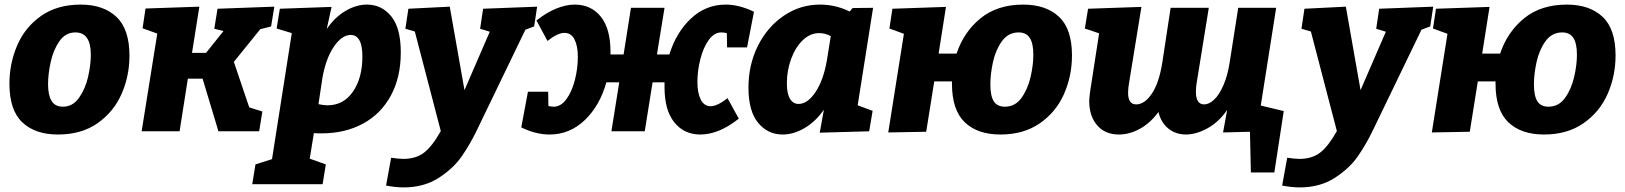

<svg xmlns="http://www.w3.org/2000/svg" viewBox="-20 -571 7067 835"><path d="M543 -329Q543 -240 508.5 -162Q474 -84 404 -35Q334 14 232 14Q133 14 77 -39Q21 -92 21 -207Q21 -295 55 -374Q89 -453 159 -502Q229 -551 331 -551Q430 -551 486.5 -497.5Q543 -444 543 -329ZM189 -205Q189 -158 204 -132.5Q219 -107 254 -107Q296 -107 323.5 -145.5Q351 -184 363 -236.5Q375 -289 375 -333Q375 -430 308 -430Q265 -430 238.5 -392Q212 -354 200.5 -301.5Q189 -249 189 -205Z M1159 -456 1112 -444 997 -302 1064 -104 1121 -86 1107 0H930L861 -229H797L761 0H596L664 -425L600 -448L613 -534L847 -542L815 -341H876L952 -436L912 -446L926 -533L1173 -542Z M1378 9Q1356 9 1345 8L1327 119L1397 144L1383 230H1077L1091 144L1163 121L1249 -427L1183 -447L1197 -533L1422 -541L1401 -445Q1436 -496 1482.5 -523.5Q1529 -551 1576 -551Q1640 -551 1681.5 -500Q1723 -449 1723 -343Q1723 -235 1680 -155.5Q1637 -76 1559 -33.5Q1481 9 1378 9ZM1382 -231 1365 -118Q1388 -113 1404 -113Q1474 -113 1515 -172.5Q1556 -232 1556 -325Q1556 -419 1505 -419Q1467 -419 1432 -368Q1397 -317 1382 -231Z M2316 -542 2303 -456 2265 -442 2053 -3Q2024 57 1988 109Q1952 161 1888 202.5Q1824 244 1735 244Q1701 244 1659 236L1681 115Q1714 120 1734 120Q1789 120 1824.5 92.5Q1860 65 1897 -1L1784 -434L1743 -446L1756 -533L1936 -542L2000 -179L2110 -433L2068 -446L2081 -533Z M3013 -214Q3013 -167 3027.5 -138Q3042 -109 3071 -109Q3099 -109 3144 -144L3193 -55Q3106 14 3026 14Q2955 14 2912.5 -39Q2870 -92 2870 -191V-213H2818L2784 0H2639L2673 -213H2617Q2589 -112 2523.5 -49Q2458 14 2370 14Q2310 14 2247 -17L2276 -172H2364L2365 -110Q2378 -107 2388 -107Q2419 -107 2443 -139.5Q2467 -172 2480 -222.5Q2493 -273 2493 -324Q2493 -371 2478.5 -399.5Q2464 -428 2435 -428Q2405 -428 2361 -393L2313 -482Q2356 -516 2398.5 -533.5Q2441 -551 2479 -551Q2551 -551 2593 -498.5Q2635 -446 2635 -346V-334H2692L2724 -537H2870L2837 -334H2891Q2921 -431 2985.5 -491Q3050 -551 3136 -551Q3194 -551 3259 -520L3229 -365H3142L3141 -427Q3127 -430 3117 -430Q3086 -430 3062.5 -397.5Q3039 -365 3026 -314.5Q3013 -264 3013 -214Z M3777 -537 3710 -113 3775 -89 3760 0 3545 6 3563 -94Q3527 -42 3479 -14Q3431 14 3384 14Q3319 14 3277 -37Q3235 -88 3235 -190Q3235 -289 3276 -371.5Q3317 -454 3388.5 -502.5Q3460 -551 3546 -551Q3614 -551 3675 -521L3688 -536ZM3576 -308 3593 -414Q3568 -427 3543 -427Q3503 -427 3471 -396Q3439 -365 3420.5 -314.5Q3402 -264 3402 -209Q3402 -164 3415.5 -141.5Q3429 -119 3453 -119Q3492 -119 3526.5 -170.5Q3561 -222 3576 -308Z M4642 -330Q4642 -241 4607.5 -162.5Q4573 -84 4502.5 -35Q4432 14 4331 14Q4231 14 4175.5 -39.5Q4120 -93 4120 -207V-217H4043L4008 2L3843 5L3911 -424L3848 -447L3861 -533L4094 -541L4062 -338H4140Q4172 -433 4245 -492Q4318 -551 4430 -551Q4529 -551 4585.5 -498Q4642 -445 4642 -330ZM4474 -333Q4474 -382 4458.5 -406Q4443 -430 4410 -430Q4365 -430 4337.5 -392Q4310 -354 4298.5 -301.5Q4287 -249 4287 -204Q4287 -154 4302 -130.5Q4317 -107 4350 -107Q4395 -107 4422.5 -145.5Q4450 -184 4462 -236.5Q4474 -289 4474 -333Z M5463 -112 5563 -88 5522 179H5420L5416 2L5299 5L5317 -93Q5281 -41 5233 -14Q5185 13 5139 14Q5093 14 5061 -12Q5029 -38 5018 -84Q4983 -36 4937.5 -11Q4892 14 4846 14Q4786 14 4751.5 -26Q4717 -66 4717 -132Q4717 -144 4721 -174L4760 -426L4698 -447L4712 -533L4944 -541L4891 -215Q4886 -187 4886 -168Q4886 -117 4921 -117Q4958 -117 4989.5 -164Q5021 -211 5035 -300L5071 -537H5237L5185 -215Q5181 -195 5181 -172Q5181 -117 5217 -117Q5238 -117 5260 -137.5Q5282 -158 5300.5 -200Q5319 -242 5328 -301L5365 -537H5530Z M6213 -542 6200 -456 6162 -442 5950 -3Q5921 57 5885 109Q5849 161 5785 202.5Q5721 244 5632 244Q5598 244 5556 236L5578 115Q5611 120 5631 120Q5686 120 5721.5 92.5Q5757 65 5794 -1L5681 -434L5640 -446L5653 -533L5833 -542L5897 -179L6007 -433L5965 -446L5978 -533Z M7006 -330Q7006 -241 6971.5 -162.5Q6937 -84 6866.5 -35Q6796 14 6695 14Q6595 14 6539.5 -39.5Q6484 -93 6484 -207V-217H6407L6372 2L6207 5L6275 -424L6212 -447L6225 -533L6458 -541L6426 -338H6504Q6536 -433 6609 -492Q6682 -551 6794 -551Q6893 -551 6949.5 -498Q7006 -445 7006 -330ZM6838 -333Q6838 -382 6822.5 -406Q6807 -430 6774 -430Q6729 -430 6701.5 -392Q6674 -354 6662.5 -301.5Q6651 -249 6651 -204Q6651 -154 6666 -130.5Q6681 -107 6714 -107Q6759 -107 6786.5 -145.5Q6814 -184 6826 -236.5Q6838 -289 6838 -333Z"/></svg>

Font: Bitter Pro ExtraBold
Style: Italic
Weight: 800
Italic angle: -9°
Designer: Sol Matas, and Bitter project Authors
Foundry: Sol Matas
Version: Version 1.010